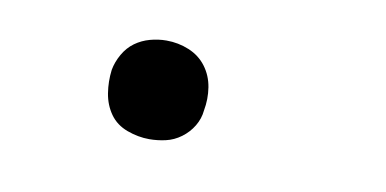

<svg xmlns="http://www.w3.org/2000/svg" viewBox="-31 -186 513 255"><g transform="rotate(10 225.0 -58.5)"><path d="M178 8Q163 8 148 2.5Q133 -3 124.5 -15Q116 -27 113.5 -42.5Q111 -58 113 -74Q115 -85 121 -95.5Q127 -106 136 -112.5Q145 -119 156 -122Q167 -125 178 -125Q194 -125 208.5 -119Q223 -113 232 -101Q241 -89 243.5 -73.5Q246 -58 243 -42Q242 -31 236 -21Q230 -11 220.5 -4Q211 3 200 5.5Q189 8 178 8Z"/></g></svg>

Font: Iosevka Etoile Light Oblique
Style: Regular
Weight: 300
Italic angle: -9°
Designer: Belleve Invis
Foundry: Belleve Invis
Version: Version 15.5.2; ttfautohint (v1.8.4)